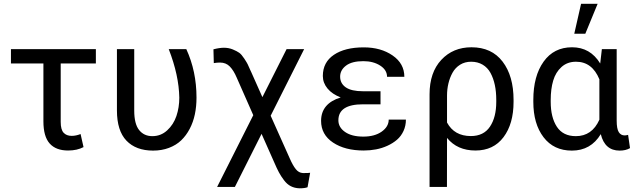

<svg xmlns="http://www.w3.org/2000/svg" viewBox="-20 -789 3373 1019"><path d="M38.1 -452.1V-528.3H488.8V-452.1H302.2V-142.1Q302.2 -101.1 317.6 -84.5Q333 -67.9 360.4 -67.9Q382.8 -67.9 407.7 -77.6L423.3 -8.3Q389.2 9.8 341.3 9.8Q276.9 9.8 243.7 -27.3Q210.4 -64.5 210.4 -145V-452.1Z M792.5 10.3Q701.7 10.3 651.1 -42.5Q600.6 -95.2 600.6 -203.1V-528.3H692.4V-202.1Q692.4 -131.3 718.3 -98.9Q744.1 -66.4 788.6 -66.4Q834 -66.4 867.4 -97.2Q900.9 -127.9 916.3 -173.3Q931.6 -218.8 931.6 -270.5Q929.7 -389.2 875.5 -528.3H968.8Q1022.9 -410.6 1022.9 -271Q1022.9 -224.1 1014.2 -182.4Q1005.4 -140.6 986.8 -105.2Q968.3 -69.8 941.7 -44.2Q915 -18.6 876.7 -4.2Q838.4 10.3 792.5 10.3Z M1114.7 -454.1 1112.8 -527.3Q1145 -535.6 1168.5 -535.6Q1193.8 -535.6 1215.6 -526.6Q1237.3 -517.6 1249.5 -509Q1261.7 -500.5 1276.4 -478Q1291 -455.6 1294.4 -448.2Q1297.9 -440.9 1309.1 -415.5Q1312 -409.2 1313.5 -406.2L1372.6 -273.4L1501 -528.3H1594.2L1416.5 -174.8L1517.6 51.3Q1533.7 88.4 1549.6 108.4Q1565.4 128.4 1587.4 129.4H1595.7Q1618.7 129.4 1626 127.9L1612.3 204.6Q1598.1 210.4 1569.3 210.4Q1543.5 209.5 1523.4 199.2Q1503.4 189 1487.1 167.2Q1470.7 145.5 1460 125.2Q1449.2 105 1434.1 69.8L1368.2 -78.6L1226.6 203.1H1132.3L1324.2 -177.7L1236.3 -377Q1220.2 -415 1199.7 -436Q1179.2 -457 1147.9 -457Q1131.3 -457 1114.7 -454.1Z M1684.1 -147.5Q1684.1 -239.7 1788.1 -272Q1743.2 -289.1 1718.3 -319.1Q1693.4 -349.1 1693.4 -385.7Q1693.4 -458.5 1752 -498Q1810.5 -537.6 1910.6 -537.6Q2001.5 -537.6 2063.7 -494.6Q2126 -451.7 2126 -381.3H2034.2Q2034.2 -417.5 1997.8 -440.9Q1961.4 -464.4 1908.2 -464.4Q1847.7 -464.4 1816.4 -440.7Q1785.2 -417 1785.2 -382.3Q1785.2 -346.2 1815.2 -325.4Q1845.2 -304.7 1906.2 -304.7H1999.5V-235.4H1906.2Q1775.9 -235.4 1775.9 -150.4Q1775.9 -113.3 1811.3 -88.6Q1846.7 -64 1908.2 -64Q1968.3 -64 2005.6 -90.3Q2043 -116.7 2043 -154.3H2134.3Q2134.3 -121.6 2121.6 -94Q2108.9 -66.4 2087.2 -47.6Q2065.4 -28.8 2036.6 -15.6Q2007.8 -2.4 1976.1 3.7Q1944.3 9.8 1910.6 9.8Q1810.5 9.8 1747.3 -32.5Q1684.1 -74.7 1684.1 -147.5Z M2352.1 203.1H2259.8V-288.6Q2259.8 -404.3 2322 -471.2Q2384.3 -538.1 2482.4 -538.1Q2589.4 -538.1 2647.5 -461.9Q2705.6 -385.7 2705.6 -258.8V-248.5Q2705.6 -131.8 2652.3 -61Q2599.1 9.8 2503.4 9.8Q2406.7 9.8 2352.5 -57.1ZM2352.5 -281.7V-138.7Q2391.1 -66.9 2479 -66.9Q2546.9 -66.9 2580.3 -116.7Q2613.8 -166.5 2613.8 -248.5V-258.8Q2613.8 -302.2 2606.2 -337.9Q2598.6 -373.5 2583.3 -401.9Q2567.9 -430.2 2541.5 -445.8Q2515.1 -461.4 2480.5 -461.4Q2447.3 -461.4 2421.9 -445.6Q2396.5 -429.7 2381.8 -403.3Q2367.2 -377 2359.9 -346.2Q2352.5 -315.4 2352.5 -281.7Z M2810.5 -248.5V-258.8Q2810.5 -385.3 2865 -461.7Q2919.4 -538.1 3016.1 -538.1Q3112.8 -538.1 3165.5 -452.1L3174.3 -528.3H3252.9V-148.9Q3252.9 -105.5 3263.9 -87.9Q3274.9 -70.3 3295.4 -70.3Q3302.7 -70.3 3313.5 -73.2L3323.7 -2.9Q3301.3 10.3 3268.6 10.3Q3189.9 10.3 3168.5 -77.1Q3115.7 10.3 3015.1 10.3Q2918.9 10.3 2864.7 -60.8Q2810.5 -131.8 2810.5 -248.5ZM2902.8 -258.8V-248.5Q2902.8 -166 2935.5 -116.2Q2968.3 -66.4 3036.1 -66.4Q3122.1 -66.4 3161.1 -153.8V-368.2Q3122.6 -461.4 3037.1 -461.4Q2991.2 -461.4 2960.2 -433.6Q2929.2 -405.8 2916 -361.3Q2902.8 -316.9 2902.8 -258.8ZM3027.8 -609.9 3064 -769H3151.9L3086.4 -609.9Z"/></svg>

Font: Bert Sans Medium
Style: Regular
Weight: 500
Designer: Christian Robertson, Adam Twardoch, & Cristiano Sobral
Foundry: Google
Version: Version 12.135;January 10, 2020;FontCreator 12.0.0.2547 64-b